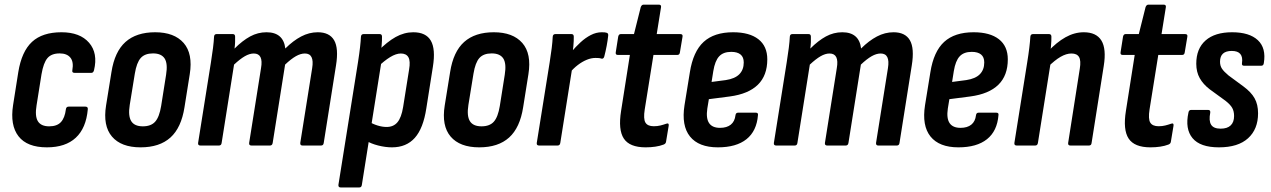

<svg xmlns="http://www.w3.org/2000/svg" viewBox="-20 -642 5606 847"><path d="M186.9 8Q99.6 8 61.7 -40.8Q23.9 -89.5 37.7 -178.3L60.7 -324Q75.5 -415 121.3 -457.4Q167.2 -499.7 251.1 -499.7Q332.8 -499.7 372.9 -453.5Q412.9 -407.3 394.7 -332.1Q391.7 -320.6 383.2 -320.6H309Q296.7 -320.6 299.1 -332.1Q305.7 -369 290.5 -387.7Q275.4 -406.4 243.3 -406.4Q207 -406.4 189.4 -385.7Q171.7 -364.9 163.1 -314.4L141.3 -177.3Q133.3 -129.6 147.1 -107.2Q161 -84.7 197 -84.7Q231.5 -84.7 248.8 -103.4Q266 -122.2 270.6 -159.6Q272 -171.6 282.6 -171.6H356.9Q368.7 -171.6 367.3 -159.6Q359.9 -76.7 314.3 -34.4Q268.8 8 186.9 8Z M600.1 8Q514.4 8 473.9 -39.6Q433.5 -87.1 447.9 -176.7L471.7 -324.2Q485.7 -414 533.6 -456.9Q581.6 -499.7 664.5 -499.7Q748.6 -499.7 790.1 -452.5Q831.5 -405.2 817.1 -314.6L793.9 -169.1Q779.9 -78.7 732 -35.4Q684 8 600.1 8ZM610.1 -84.7Q646.4 -84.7 664.6 -105.3Q682.9 -125.8 690.9 -174.5L712.7 -312.2Q720.7 -361.7 706.2 -384.1Q691.6 -406.4 654.9 -406.4Q619 -406.4 600.9 -386.2Q582.7 -365.9 574.7 -316.8L552.3 -178.9Q544.7 -131 558.7 -107.9Q572.8 -84.7 610.1 -84.7Z M864.3 0Q852.5 0 853.9 -11.4L910.5 -366.8Q916.1 -401.8 919.7 -430.4Q923.3 -459 924.3 -480.4Q925.1 -491.7 935.7 -491.7H1006.8Q1017.2 -491.7 1017.2 -480.4Q1017.6 -468.6 1017.1 -455.5Q1016.6 -442.4 1014.6 -427.7Q1049.6 -462.8 1083.6 -481.3Q1117.6 -499.7 1155.6 -499.7Q1230 -499.7 1238.7 -428.1Q1273.2 -462.5 1308.6 -481.1Q1344 -499.7 1381.7 -499.7Q1433.5 -499.7 1454 -464.4Q1474.5 -429 1462.3 -353.6L1408.1 -11.4Q1406.7 0 1396.1 0H1314.6Q1303.3 0 1304.7 -12L1357.1 -341.3Q1367.7 -406 1325 -406Q1306.2 -406 1285 -393.9Q1263.8 -381.8 1237.7 -357L1182.9 -11.4Q1181.1 0 1170.9 0H1089.5Q1077.7 0 1079.1 -11.4L1131.5 -341.3Q1142.9 -406 1099.4 -406Q1081 -406 1060 -393.9Q1039 -381.8 1012.5 -357L957.7 -11.4Q956.3 0 945.7 0Z M1709.1 8Q1680.4 8 1648.4 -0.1Q1616.4 -8.2 1594.8 -21.8L1607.3 -105.8Q1624.6 -94.8 1645.5 -88.4Q1666.5 -81.9 1685.5 -81.9Q1716 -81.9 1733.3 -102.6Q1750.7 -123.2 1758.3 -169.6L1784.7 -335.3Q1791.1 -372.4 1781.8 -389.2Q1772.5 -406 1748.2 -406Q1727.4 -406 1701.3 -390.2Q1675.2 -374.3 1644.9 -345L1646.2 -415.2Q1687.6 -457.6 1725.4 -478.7Q1763.2 -499.7 1803.1 -499.7Q1859.1 -499.7 1880.6 -462.6Q1902.1 -425.4 1889.7 -347.8L1860.7 -164Q1847.3 -75.8 1810 -33.9Q1772.7 8 1709.1 8ZM1483.3 185Q1471.9 185 1472.9 173.6L1559.5 -369Q1565.3 -406.4 1568.3 -433.2Q1571.3 -460 1572.3 -479.8Q1573.1 -491.7 1584.3 -491.7H1654.8Q1665.2 -491.7 1665.2 -480.4Q1665.6 -464.4 1663.5 -440.5Q1661.4 -416.7 1659 -400.1L1662.5 -368.9L1576.3 173.6Q1574.9 185 1564.7 185Z M2094.1 8Q2008.4 8 1967.9 -39.6Q1927.5 -87.1 1941.9 -176.7L1965.7 -324.2Q1979.7 -414 2027.6 -456.9Q2075.6 -499.7 2158.5 -499.7Q2242.6 -499.7 2284.1 -452.5Q2325.5 -405.2 2311.1 -314.6L2287.9 -169.1Q2273.9 -78.7 2226 -35.4Q2178 8 2094.1 8ZM2104.1 -84.7Q2140.4 -84.7 2158.6 -105.3Q2176.9 -125.8 2184.9 -174.5L2206.7 -312.2Q2214.7 -361.7 2200.2 -384.1Q2185.6 -406.4 2148.9 -406.4Q2113 -406.4 2094.9 -386.2Q2076.7 -365.9 2068.7 -316.8L2046.3 -178.9Q2038.7 -131 2052.7 -107.9Q2066.8 -84.7 2104.1 -84.7Z M2358.3 0Q2346.5 0 2347.9 -11.4L2404.9 -367.4Q2410.5 -402.4 2413.9 -430.1Q2417.3 -457.8 2418.3 -479.8Q2419.1 -491.7 2430.3 -491.7H2500.8Q2511.2 -491.7 2511.2 -480.4Q2511.6 -462.4 2509.3 -437.7Q2507 -413.1 2504.4 -394.9L2507.5 -362.6L2451.7 -11.4Q2449.9 0 2439.7 0ZM2492.4 -319.6 2500.4 -413.1Q2519.4 -435.3 2540.9 -455.2Q2562.4 -475.1 2586.2 -487.4Q2610 -499.7 2634.6 -499.7Q2642.8 -499.7 2647.9 -499.2Q2653 -498.7 2656.4 -497.4Q2663.9 -495.2 2663.1 -485.6Q2661 -464.6 2656.3 -439.8Q2651.6 -415 2645.8 -392.8Q2642.4 -381.2 2633.2 -383.4Q2627.6 -385.4 2621.5 -385.9Q2615.4 -386.4 2607 -386.4Q2588.2 -386.4 2568.3 -378.2Q2548.4 -370 2529 -355.2Q2509.6 -340.4 2492.4 -319.6Z M2828.2 8Q2757.5 8 2732 -30.7Q2706.4 -69.3 2720 -153.4L2758.7 -399.6H2705.9Q2694.5 -399.6 2696.3 -411L2707.2 -480.4Q2709.6 -491.7 2718.8 -491.7H2776.8L2806.6 -610.6Q2810.8 -621.5 2819 -621.5H2886.5Q2897.9 -621.5 2896.1 -610.2L2877.1 -491.7H2980.9Q2993.3 -491.7 2990.9 -479.8L2979.4 -411Q2978 -399.6 2967.8 -399.6H2862.7L2824.2 -159.2Q2817.6 -117.1 2827.4 -101.1Q2837.2 -85.1 2864.1 -85.1Q2879.9 -85.1 2893.2 -88.4Q2906.5 -91.7 2919.5 -96.3Q2931.9 -100.7 2929.9 -87.3L2918.3 -17.2Q2917.3 -8.2 2907.9 -4.4Q2891.4 2 2871 5Q2850.6 8 2828.2 8Z M3146.9 8Q3062.4 8 3023.9 -39.8Q2985.5 -87.5 2999.7 -177.9L3023.3 -323.2Q3037.7 -414.6 3084.1 -457.2Q3130.6 -499.7 3214.1 -499.7Q3286.2 -499.7 3325.6 -469Q3364.9 -438.2 3364.9 -380.2Q3364.9 -308.9 3323.3 -268.2Q3281.7 -227.5 3199.8 -216.5L3107.1 -204.5L3100.3 -163.2Q3093.9 -120.1 3108.1 -99Q3122.2 -78 3156.3 -78Q3186.3 -78 3203.9 -92.1Q3221.4 -106.2 3224.6 -133.9Q3226 -144.9 3236 -144.9H3314.1Q3325.7 -144.9 3323.7 -133.9Q3318.1 -63.8 3273 -27.9Q3228 8 3146.9 8ZM3119.1 -280.5 3181.7 -288.7Q3222.2 -294.8 3241.6 -314.6Q3261 -334.4 3261 -366.5Q3261 -390.1 3246.9 -401.6Q3232.8 -413.2 3205.9 -413.2Q3170.8 -413.2 3152.5 -393.4Q3134.1 -373.7 3126.7 -328.4Z M3404.3 0Q3392.5 0 3393.9 -11.4L3450.5 -366.8Q3456.1 -401.8 3459.7 -430.4Q3463.3 -459 3464.3 -480.4Q3465.1 -491.7 3475.7 -491.7H3546.8Q3557.2 -491.7 3557.2 -480.4Q3557.6 -468.6 3557.1 -455.5Q3556.6 -442.4 3554.6 -427.7Q3589.6 -462.8 3623.6 -481.3Q3657.6 -499.7 3695.6 -499.7Q3770 -499.7 3778.7 -428.1Q3813.2 -462.5 3848.6 -481.1Q3884 -499.7 3921.7 -499.7Q3973.5 -499.7 3994 -464.4Q4014.5 -429 4002.3 -353.6L3948.1 -11.4Q3946.7 0 3936.1 0H3854.6Q3843.3 0 3844.7 -12L3897.1 -341.3Q3907.7 -406 3865 -406Q3846.2 -406 3825 -393.9Q3803.8 -381.8 3777.7 -357L3722.9 -11.4Q3721.1 0 3710.9 0H3629.5Q3617.7 0 3619.1 -11.4L3671.5 -341.3Q3682.9 -406 3639.4 -406Q3621 -406 3600 -393.9Q3579 -381.8 3552.5 -357L3497.7 -11.4Q3496.3 0 3485.7 0Z M4207.9 8Q4123.4 8 4084.9 -39.8Q4046.5 -87.5 4060.7 -177.9L4084.3 -323.2Q4098.7 -414.6 4145.1 -457.2Q4191.6 -499.7 4275.1 -499.7Q4347.2 -499.7 4386.6 -469Q4425.9 -438.2 4425.9 -380.2Q4425.9 -308.9 4384.3 -268.2Q4342.7 -227.5 4260.8 -216.5L4168.1 -204.5L4161.3 -163.2Q4154.9 -120.1 4169.1 -99Q4183.2 -78 4217.3 -78Q4247.3 -78 4264.9 -92.1Q4282.4 -106.2 4285.6 -133.9Q4287 -144.9 4297 -144.9H4375.1Q4386.7 -144.9 4384.7 -133.9Q4379.1 -63.8 4334 -27.9Q4289 8 4207.9 8ZM4180.1 -280.5 4242.7 -288.7Q4283.2 -294.8 4302.6 -314.6Q4322 -334.4 4322 -366.5Q4322 -390.1 4307.9 -401.6Q4293.8 -413.2 4266.9 -413.2Q4231.8 -413.2 4213.5 -393.4Q4195.1 -373.7 4187.7 -328.4Z M4702.1 0Q4690.7 0 4692.1 -11.4L4743.5 -339.3Q4749.3 -374.6 4740.2 -390.3Q4731.1 -406 4706.6 -406Q4684.2 -406 4658.8 -391.4Q4633.4 -376.8 4601.9 -345.6L4602 -413.6Q4640.8 -455.4 4680.4 -477.6Q4720 -499.7 4761.1 -499.7Q4816.3 -499.7 4838.8 -463.2Q4861.3 -426.6 4849.1 -350.8L4795.5 -11.4Q4794.5 0 4783.6 0ZM4465.3 0Q4453.5 0 4454.9 -11.4L4511.5 -366.8Q4517.1 -401.2 4520.7 -430.9Q4524.3 -460.6 4525.3 -479.8Q4526.1 -491.7 4537.3 -491.7H4607.4Q4618.2 -491.7 4618.2 -480.4Q4618.6 -463.4 4616.3 -437.6Q4614 -411.9 4611.4 -393.7L4615.5 -368.9L4558.7 -11.4Q4556.9 0 4546.7 0Z M5055.2 8Q4984.5 8 4959 -30.7Q4933.4 -69.3 4947 -153.4L4985.7 -399.6H4932.9Q4921.5 -399.6 4923.3 -411L4934.2 -480.4Q4936.6 -491.7 4945.8 -491.7H5003.8L5033.6 -610.6Q5037.8 -621.5 5046 -621.5H5113.5Q5124.9 -621.5 5123.1 -610.2L5104.1 -491.7H5207.9Q5220.3 -491.7 5217.9 -479.8L5206.4 -411Q5205 -399.6 5194.8 -399.6H5089.7L5051.2 -159.2Q5044.6 -117.1 5054.4 -101.1Q5064.2 -85.1 5091.1 -85.1Q5106.9 -85.1 5120.2 -88.4Q5133.5 -91.7 5146.5 -96.3Q5158.9 -100.7 5156.9 -87.3L5145.3 -17.2Q5144.3 -8.2 5134.9 -4.4Q5118.4 2 5098 5Q5077.6 8 5055.2 8Z M5357.3 8Q5274.4 8 5240.7 -32.7Q5207.1 -73.4 5222.7 -145.2Q5224.5 -157.1 5234.6 -157.1H5309.4Q5320.4 -157.1 5319 -145.2Q5311.9 -109.3 5322.8 -91.9Q5333.6 -74.4 5364.7 -74.4Q5394.2 -74.4 5409.1 -88.8Q5424.1 -103.1 5424.1 -130.2Q5424.1 -151.2 5416 -165.7Q5407.9 -180.3 5386.6 -197.1L5316.7 -248Q5287.9 -270 5272.6 -297.2Q5257.3 -324.4 5257.3 -360.9Q5257.3 -427.4 5298.4 -463.6Q5339.4 -499.7 5415.5 -499.7Q5491.4 -499.7 5528.9 -464.8Q5566.3 -429.8 5555.3 -363.6Q5553.9 -352 5543.9 -352H5468Q5457 -352 5459 -363.6Q5466.8 -417.3 5413.9 -417.3Q5362.1 -417.3 5362.1 -369.8Q5362.1 -351.8 5370.7 -338.9Q5379.3 -326.1 5399.4 -309.3L5465.1 -260.9Q5499.1 -235.9 5514.5 -208.6Q5529.9 -181.3 5529.9 -142.1Q5529.9 -72.2 5485.8 -32.1Q5441.8 8 5357.3 8Z"/></svg>

Font: Sofia Sans Condensed
Style: Italic
Weight: 400
Italic angle: -9°
Designer: Botio Nikoltchev, Ani Petrova
Foundry: lettersoup
Version: Version 4.101